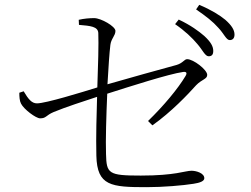

<svg xmlns="http://www.w3.org/2000/svg" viewBox="-20 -801 1040 795"><path d="M797 -619C819 -594 829 -568 844 -568C857 -568 863 -575 863 -590C863 -609 853 -627 826 -652C803 -672 769 -697 720 -720L705 -701C746 -673 776 -644 797 -619ZM884 -686C907 -662 917 -635 931 -635C943 -635 951 -642 951 -658C951 -677 939 -696 913 -719C890 -738 855 -760 805 -781L792 -762C834 -733 861 -712 884 -686ZM78 -423 60 -417C60 -401 61 -383 67 -372C79 -348 129 -311 146 -311C172 -311 169 -323 202 -337C250 -357 330 -383 382 -400C380 -335 377 -233 379 -156C382 -31 440 -26 587 -26C656 -26 737 -33 781 -40C808 -44 826 -51 826 -63C826 -84 793 -94 773 -94C746 -94 707 -74 563 -74C429 -74 421 -82 419 -163C417 -221 420 -321 424 -413C515 -442 680 -495 738 -503C752 -505 756 -499 748 -486C717 -434 658 -363 593 -300L611 -282C689 -337 759 -411 792 -448C816 -473 838 -473 838 -491C838 -512 781 -556 755 -556C743 -556 738 -540 711 -532C645 -514 511 -477 425 -452C429 -522 433 -583 437 -615C440 -641 458 -653 458 -673C458 -692 398 -726 370 -726C351 -726 327 -724 306 -719L307 -698C355 -694 385 -691 387 -665C389 -622 386 -522 383 -439C319 -419 169 -373 133 -373C111 -373 97 -391 78 -423Z"/></svg>

Font: Noto Serif TC ExtraLight
Style: Regular
Weight: 200
Designer: Ryoko NISHIZUKA 西塚涼子 (kana & ideographs); Frank Grießhammer (Latin, Greek & Cyrillic); Wenlong ZHANG 张文龙 (bopomofo); San
Foundry: Adobe
Version: Version 2.001;hotconv 1.1.0;makeotfexe 2.6.0